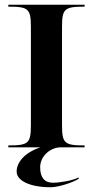

<svg xmlns="http://www.w3.org/2000/svg" viewBox="-20 -620 391 808"><path d="M15 0H150.5C82.2 22.2 50 64.5 50 102C50 140.9 107.2 168 193 168C225 168 285 149 312 132L310 127C286 140 231 149 203 149C167 149 149 126.5 149 84C149 35.1 194 0 235 0H336V-8C250.5 -8 241 -17 241 -95V-505C241 -583 250.5 -592 336 -592V-600H15V-592C100.5 -592 110 -583 110 -505V-95C110 -17 100.5 -8 15 -8Z"/></svg>

Font: Prida01
Style: Black
Weight: 900
Designer: gluk
Foundry: gluk
Version: Version 00.072